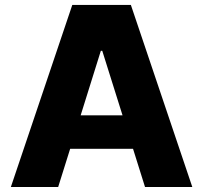

<svg xmlns="http://www.w3.org/2000/svg" viewBox="-20 -747 812 767"><path d="M559.3 0H748.2L502.8 -727.3H268.8L23.4 0H212.4L260.3 -152.7H511.4ZM302.2 -286.2 382.8 -544H388.5L469.5 -286.2Z"/></svg>

Font: TID UI Extra Bold
Style: Regular
Weight: 800
Designer: The TID Project Authors
Foundry: Bakken & Bæck
Version: Version 1.001;hotconv 1.0.109;makeotfexe 2.5.65596